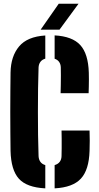

<svg xmlns="http://www.w3.org/2000/svg" viewBox="-20 -999 530 1028"><path d="M222.5 9.5Q123 4.5 81 -42.2Q39 -89 36.5 -191Q36 -232.5 35.5 -287Q35 -341.5 35 -400.2Q35 -459 35.5 -513.8Q36 -568.5 36.5 -611Q38 -697.5 82 -750.2Q126 -803 222.5 -809V-685Q205.5 -680 196.5 -668Q187.5 -656 186.5 -638Q184.5 -585.5 183.8 -524.5Q183 -463.5 183 -400Q183 -336.5 183.8 -275.8Q184.5 -215 186.5 -163Q187.5 -144.5 196.5 -132.2Q205.5 -120 222.5 -115ZM272.5 9.5V-115Q290 -120 299.5 -132.2Q309 -144.5 309.5 -163Q310 -181 310.2 -206.2Q310.5 -231.5 310.2 -256.8Q310 -282 309.5 -300H459.5Q460.5 -276 460.5 -245.5Q460.5 -215 459.5 -191Q456.5 -89.5 413 -42.5Q369.5 4.5 272.5 9.5ZM304.5 -500Q305 -518.5 305.5 -543.8Q306 -569 306 -594.2Q306 -619.5 305.5 -638Q305 -655.5 296.5 -667.5Q288 -679.5 272.5 -684.5V-809.5Q367 -804.5 409.8 -757.8Q452.5 -711 455.5 -610Q456 -593.5 456 -574.2Q456 -555 455.5 -535.8Q455 -516.5 454.5 -500ZM197.5 -840 294.5 -979H400.5L298.5 -840Z"/></svg>

Font: Big Shoulders Stencil Display Thin Black
Style: Regular
Weight: 900
Version: Version 2.001